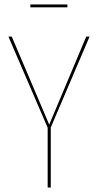

<svg xmlns="http://www.w3.org/2000/svg" viewBox="-20 -846 441 866"><path d="M209 -271V0H195V-270L18 -681H33L202 -284L369 -681H384ZM117 -813V-826H284V-813Z"/></svg>

Font: Fira Sans Compressed Hair
Style: Regular
Weight: 100
Width: 1
Designer: bBox Type GmbH & Carrois Corporate GbR & Edenspiekermann AG
Foundry: bBox Type GmbH & Carrois Corporate GbR & Edenspiekermann AG
Version: Version 4.301